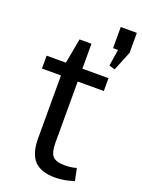

<svg xmlns="http://www.w3.org/2000/svg" viewBox="-151 -866 697 942"><g transform="rotate(20 197.5 -395.0)"><path d="M259.6 7.9Q185.4 7.9 151 -29.1Q116.7 -66.1 116.7 -144.3V-533.6L141.9 -670.2H204V-153.1Q204 -102.1 221.6 -83.4Q239.1 -64.7 283.9 -64.7Q299.4 -64.7 314.9 -66.6Q330.4 -68.4 345.1 -73.2L358.3 -8.9Q342.9 -4.2 326.6 -0.3Q310.3 3.5 293.1 5.7Q275.8 7.9 259.6 7.9ZM17.3 -540H340.3V-472.9H17.3ZM395.1 -796.5V-692.5L353.7 -590.9L323.4 -600L349.1 -765.4L380.2 -686.2H311V-796.5Z"/></g></svg>

Font: Pathway Extreme 8pt Thin 12pt
Style: Regular
Weight: 100
Version: Version 1.001;gftools[0.9.26]